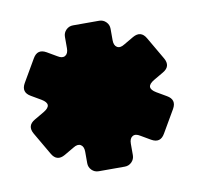

<svg xmlns="http://www.w3.org/2000/svg" viewBox="-51 -753 479 464"><g transform="rotate(-10 188.0 -521.0)"><path d="M244 -366Q244 -356 237 -349Q230 -342 220 -342H156Q146 -342 139 -349Q132 -356 132 -366V-394Q132 -407 124.5 -411.5Q117 -416 106 -409L82 -395Q61 -383 49 -404L17 -459Q5 -480 26 -492L50 -506Q75 -521 50 -536L26 -550Q5 -562 17 -583L49 -638Q61 -659 82 -647L106 -633Q117 -626 124.5 -630.5Q132 -635 132 -648V-676Q132 -686 139 -693Q146 -700 156 -700H220Q230 -700 237 -693Q244 -686 244 -676V-648Q244 -635 251.5 -630.5Q259 -626 270 -633L294 -647Q315 -659 327 -638L359 -583Q371 -562 350 -550L326 -536Q301 -521 326 -506L350 -492Q371 -480 359 -459L327 -404Q315 -383 294 -395L270 -409Q259 -416 251.5 -411.5Q244 -407 244 -394Z"/></g></svg>

Font: LT Crewmate
Style: Regular
Weight: 400
Designer: Daniel Lyons
Foundry: LyonsType
Version: Version 1.001;FEAKit 1.0